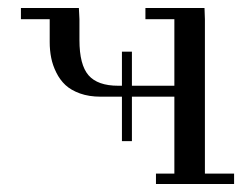

<svg xmlns="http://www.w3.org/2000/svg" viewBox="-20 -459 624 479"><path d="M32.2 -411.1V-439H176.8L178.2 -411.1V-358.9Q178.2 -297.4 200.9 -271.2Q223.6 -245.1 274.9 -245.1H284.2V-330.1H309.1V-245.1H415V-411.1H342.8V-439H490.2L491.2 -411.1V-25.9H564V0H369.1V-25.9H415V-217.8H309.1V-106.9H284.2V-217.8H231Q202.1 -217.8 179.7 -225.8Q157.2 -233.9 143.3 -246.8Q129.4 -259.8 120.4 -278.1Q111.3 -296.4 107.7 -314.9Q104 -333.5 104 -354V-411.1Z"/></svg>

Font: Dehuti
Style: Book
Weight: 400
Version: Version 1.2